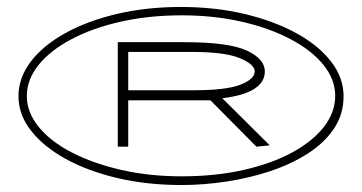

<svg xmlns="http://www.w3.org/2000/svg" viewBox="-20 -551 1040 551"><path d="M501 -20Q402 -20 317 -40Q232 -60 168.5 -95Q105 -130 69 -176Q33 -222 33 -275Q33 -328 68.5 -374.5Q104 -421 167.5 -456Q231 -491 315.5 -511Q400 -531 499 -531Q597 -531 681.5 -511Q766 -491 830 -456Q894 -421 930 -374.5Q966 -328 966 -275Q966 -223 938.5 -182Q911 -141 863.5 -110.5Q816 -80 756 -60Q696 -40 630 -30Q564 -20 501 -20ZM501 -45Q599 -45 680 -63.5Q761 -82 819.5 -114Q878 -146 910 -187.5Q942 -229 942 -276Q942 -323 908 -365Q874 -407 813 -439Q752 -471 672.5 -489Q593 -507 501 -507Q408 -507 327.5 -489Q247 -471 186 -439Q125 -407 91 -365Q57 -323 57 -275Q57 -229 91 -187Q125 -145 186 -113.5Q247 -82 327.5 -63.5Q408 -45 501 -45ZM716 -130 584 -263H348V-130H318V-430H508Q636 -430 688 -406Q740 -382 740 -346Q740 -284 618 -269L754 -134ZM348 -292H536Q629 -292 670 -308Q711 -324 711 -346Q711 -366 668.5 -384Q626 -402 530 -402H348Z"/></svg>

Font: Inconsolata UltraExpanded ExtraLight
Style: Regular
Weight: 200
Width: 9
Monospace: yes
Designer: Raph Levien, Cyreal, Brenton Simpson
Foundry: Raph Levien, Cyreal, Google
Version: Version 3.001; ttfautohint (v1.8.2.53-6de2)